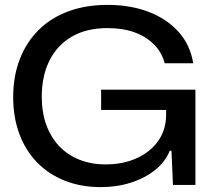

<svg xmlns="http://www.w3.org/2000/svg" viewBox="-20 -757 871 786"><path d="M393 9Q312 9 246 -17Q180 -43 132.5 -91.5Q85 -140 59.5 -208Q34 -276 34 -359Q34 -446 61.5 -516Q89 -586 139.5 -635.5Q190 -685 261 -711Q332 -737 420 -737Q514 -737 588.5 -708.5Q663 -680 711 -626.5Q759 -573 771 -498H654Q643 -542 611 -574.5Q579 -607 531 -624.5Q483 -642 420 -642Q334 -642 274 -607Q214 -572 182.5 -509Q151 -446 151 -361Q151 -297 169.5 -246Q188 -195 222 -159Q256 -123 304.5 -103.5Q353 -84 412 -84Q484 -84 540 -109.5Q596 -135 628 -180.5Q660 -226 660 -288V-331L685 -307H394V-390H780V0H688L682 -140H675Q657 -95 615.5 -61.5Q574 -28 516.5 -9.5Q459 9 393 9Z"/></svg>

Font: Mona Sans SemiExpanded Medium
Style: Regular
Weight: 500
Width: 6
Designer: Deni Anggara
Foundry: GitHub
Version: Version 2.000